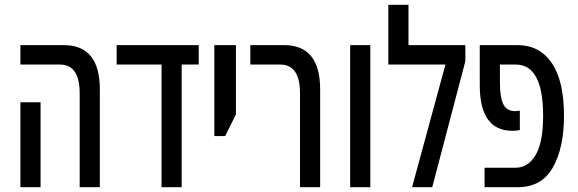

<svg xmlns="http://www.w3.org/2000/svg" viewBox="-20 -780 2410 800"><path d="M396 0V-407Q396 -592 246 -592H65V-511H230Q312 -511 312 -391V0ZM149 0V-354H65V0Z M808 -511V-592H466V-511H653V0H737V-511Z M918 -213 963 -303V-592H873V-213Z M1314 0V-407Q1314 -592 1164 -592H1023V-511H1148Q1230 -511 1230 -391V0Z M1523 0V-592H1439V0Z M1682 -760H1598V-511H1836L1697 0H1781L1919 -525V-592H1682Z M2137 0Q2237 0 2283.5 -82Q2330 -164 2330 -297Q2330 -443 2279 -517.5Q2228 -592 2137 -592H1979V-425Q1979 -235 2115 -235Q2128 -235 2146 -238V-319Q2134 -317 2127 -317Q2090 -317 2076.5 -347Q2063 -377 2063 -433V-511H2129Q2243 -511 2243 -297Q2243 -186 2211.5 -133.5Q2180 -81 2127 -81H1999V0Z"/></svg>

Font: Noto Sans Hebrew Extra Condensed
Style: Regular
Weight: 400
Width: 2
Designer: Monotype Design Team
Foundry: Monotype Imaging Inc.
Version: 1.000